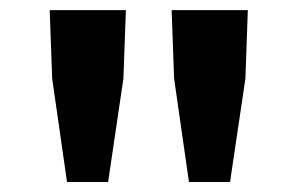

<svg xmlns="http://www.w3.org/2000/svg" viewBox="-20 -727 588 379"><path d="M112.3 -367.7 83 -571.8 78.1 -707H228.5L223.6 -571.8L193.4 -367.7ZM353 -367.7 323.7 -571.8 318.8 -707H469.2L464.4 -571.8L434.1 -367.7Z"/></svg>

Font: Akatab Black
Style: Regular
Weight: 900
Designer: SIL Global
Foundry: SIL Global
Version: Version 4.000